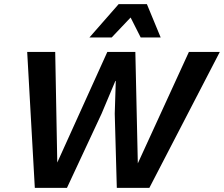

<svg xmlns="http://www.w3.org/2000/svg" viewBox="-20 -912 1087 932"><path d="M149 0 112 -660H248L258 -123L501 -660H637L649 -119L897 -660H1047L705 0H547L537 -360L542 -519H540L473 -360L305 0ZM693 -892 760 -730H663L614 -827L522 -730H414L556 -892Z"/></svg>

Font: Work Sans SemiBold
Style: Italic
Weight: 600
Italic angle: -13°
Designer: Wei Huang
Foundry: Wei Huang
Version: Version 2.012; ttfautohint (v1.8.3)